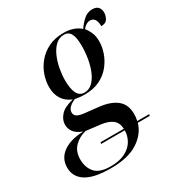

<svg xmlns="http://www.w3.org/2000/svg" viewBox="-241 -705 994 1070"><g transform="rotate(-30 255.5 -170.0)"><path d="M160 240Q53 240 1.5 207.5Q-50 175 -50 115Q-50 56 -2.5 22Q45 -12 128 -15Q89 -30 74 -51.5Q59 -73 59 -98Q59 -129 83.5 -157Q108 -185 167 -199Q87 -232 87 -325Q87 -361 100 -399.5Q113 -438 140.5 -471.5Q168 -505 209.5 -525.5Q251 -546 308 -546Q374 -546 414 -510Q432 -537 456 -558.5Q480 -580 512 -580Q537 -580 549 -566.5Q561 -553 561 -533Q561 -511 550 -492Q539 -473 509 -473Q509 -532 469 -532Q445 -532 422 -504Q435 -489 446 -465Q457 -441 457 -405Q457 -372 444.5 -334.5Q432 -297 405.5 -263.5Q379 -230 338 -209.5Q297 -189 240 -189Q222 -189 205 -191Q188 -193 178 -195Q125 -172 125 -139Q125 -119 142 -110.5Q159 -102 191 -99L274 -90Q345 -82 384 -50.5Q423 -19 423 43Q423 65 418 85H495L493 95H416Q398 158 335 199Q272 240 160 240ZM243 -199Q273 -199 295 -220Q317 -241 331.5 -275Q346 -309 353 -350.5Q360 -392 360 -432Q360 -487 346.5 -511.5Q333 -536 304 -536Q273 -536 250 -514.5Q227 -493 212 -458.5Q197 -424 190 -385.5Q183 -347 183 -313Q183 -199 243 -199ZM180 95 182 85H332Q330 45 305 25.5Q280 6 233 0L141 -11Q96 0 66 30.5Q36 61 36 112Q36 164 65 197Q94 230 165 230Q223 230 260 210.5Q297 191 314.5 160Q332 129 332 95Z"/></g></svg>

Font: Noto Serif Display SemiCondensed Medium
Style: Italic
Weight: 500
Width: 4
Italic angle: -12°
Designer: Monotype Design Team
Foundry: Monotype Imaging Inc.
Version: Version 2.009